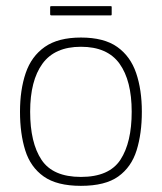

<svg xmlns="http://www.w3.org/2000/svg" viewBox="-20 -599 526 624"><path d="M243 5Q165 5 122 -25.5Q79 -56 62 -110.5Q45 -165 45 -236Q45 -307 63.5 -361.5Q82 -416 125.5 -446.5Q169 -477 243 -477Q318 -477 361 -446.5Q404 -416 422.5 -361.5Q441 -307 441 -236Q441 -165 424 -110.5Q407 -56 364.5 -25.5Q322 5 243 5ZM243 -24Q335 -24 371.5 -80Q408 -136 408 -236Q408 -337 368.5 -392Q329 -447 243 -447Q158 -447 118 -392Q78 -337 78 -236Q78 -135 115 -79.5Q152 -24 243 -24ZM343 -552Q343 -551 342.5 -550Q342 -549 340 -549H147Q145 -549 144 -550Q143 -551 143 -552V-576Q143 -578 144 -578.5Q145 -579 147 -579H340Q342 -579 342.5 -578.5Q343 -578 343 -576Z"/></svg>

Font: Glory Thin Thin
Style: Regular
Weight: 250
Version: Version 1.011